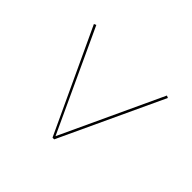

<svg xmlns="http://www.w3.org/2000/svg" viewBox="-87 -593 725 725"><g transform="rotate(-45 275.0 -230.5)"><path d="M60 -231 466 -42 462 -33 48 -226V-235L462 -428L466 -419Z"/></g></svg>

Font: Ysabeau Hairline
Style: Italic
Weight: 100
Italic angle: -12°
Designer: Christian Thalmann (Catharsis Fonts)
Version: Version 0.003